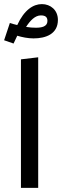

<svg xmlns="http://www.w3.org/2000/svg" viewBox="-32 -915 302 935"><path d="M70 -626V0H154V-636ZM34 -703 52 -741C75 -734 104 -728 131 -728C192 -728 250 -750 250 -818C250 -866 214 -895 172 -895C130 -895 86 -867 52 -793C40 -796 28 -799 16 -803L-12 -719ZM95 -784C115 -815 139 -840 167 -840C190 -840 199 -831 199 -813C199 -785 170 -780 143 -780C128 -780 112 -781 95 -784Z"/></svg>

Font: FiraGO Unicode
Style: Regular
Weight: 400
Designer: bBox Type
Foundry: bBox Type GmbH
Version: Version 1.001;PS 001.001;hotconv 1.0.88;makeotf.lib2.5.64775